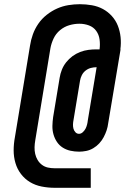

<svg xmlns="http://www.w3.org/2000/svg" viewBox="-20 -797 640 914"><path d="M240 97Q209 97 178.5 91Q148 85 123 70Q98 55 80 31.5Q62 8 53.5 -21Q45 -50 45 -81Q45 -112 51 -144L123 -580Q127 -607 136.5 -633.5Q146 -660 162.5 -684Q179 -708 202.5 -726.5Q226 -745 252 -756.5Q278 -768 305.5 -772.5Q333 -777 360 -777Q360 -777 360 -777Q360 -777 360 -777Q389 -777 417.5 -772Q446 -767 470 -754Q494 -741 512.5 -720.5Q531 -700 541 -674.5Q551 -649 554 -620.5Q557 -592 553 -562H554L495 -210Q493 -193 487.5 -176.5Q482 -160 473.5 -144Q465 -128 452.5 -114.5Q440 -101 424 -91.5Q408 -82 390.5 -78.5Q373 -75 357 -75Q335 -75 315 -79.5Q295 -84 278.5 -94.5Q262 -105 251 -121.5Q240 -138 234.5 -157.5Q229 -177 229.5 -198Q230 -219 233 -240L264 -427Q267 -446 274.5 -465Q282 -484 295 -500.5Q308 -517 325 -529.5Q342 -542 361.5 -549.5Q381 -557 400.5 -559.5Q420 -562 439 -562H454Q457 -586 454 -609Q451 -632 438 -650Q425 -668 403.5 -676Q382 -684 358 -684Q334 -684 310 -677Q286 -670 266 -653.5Q246 -637 235 -613.5Q224 -590 220 -567L148 -130Q145 -113 144.5 -96.5Q144 -80 147.5 -64.5Q151 -49 159 -35.5Q167 -22 179.5 -12.5Q192 -3 207.5 0.5Q223 4 240 4H412V97ZM356 -160Q366 -160 374.5 -168Q383 -176 387.5 -185Q392 -194 394.5 -204Q397 -214 398 -224L440 -477H439Q426 -477 412.5 -473.5Q399 -470 387.5 -461Q376 -452 369.5 -439Q363 -426 361 -413L330 -226Q328 -216 327.5 -205.5Q327 -195 329.5 -185Q332 -175 339 -167.5Q346 -160 356 -160Z"/></svg>

Font: Iosevka SS04 Semibold Extended
Style: Italic
Weight: 600
Width: 7
Italic angle: -9°
Monospace: yes
Designer: Belleve Invis
Foundry: Belleve Invis
Version: Version 19.0.0; ttfautohint (v1.8.4)